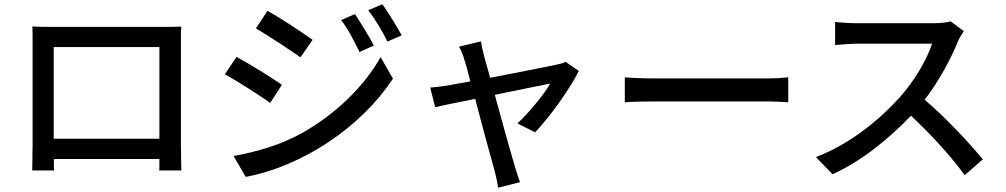

<svg xmlns="http://www.w3.org/2000/svg" viewBox="-20 -789 4720 901"><path d="M131 11Q131 8 131.5 -6.5Q132 -21 132 -40Q132 -59 132.5 -79Q133 -99 133 -113V-582Q133 -601 133 -623.5Q133 -646 132 -665Q160 -663 183 -663Q206 -663 224 -663H743Q760 -663 783.5 -663Q807 -663 831 -664Q829 -645 829 -623.5Q829 -602 829 -582V-113Q829 -100 829.5 -80.5Q830 -61 830 -41.5Q830 -22 830.5 -7Q831 8 831 11H727Q728 7 728 -8Q728 -23 728 -43H233Q233 -23 233 -8Q233 7 234 11ZM232 -568V-138H728V-568Z M1646 -723Q1655 -709 1667 -690Q1679 -671 1691 -651Q1703 -631 1714.5 -611.5Q1726 -592 1734 -575L1667 -545Q1647 -586 1627 -623Q1607 -660 1581 -695ZM1774 -769Q1784 -756 1796 -737.5Q1808 -719 1820.5 -699Q1833 -679 1844.5 -659.5Q1856 -640 1865 -623L1798 -594Q1778 -635 1756 -671Q1734 -707 1708 -741ZM1235 -738Q1257 -726 1286.5 -708Q1316 -690 1346 -670.5Q1376 -651 1403 -632.5Q1430 -614 1447 -602L1390 -520Q1372 -533 1345 -551Q1318 -569 1289 -588Q1260 -607 1231.5 -625Q1203 -643 1181 -656ZM1076 -57Q1157 -71 1240.5 -97.5Q1324 -124 1400 -166Q1520 -235 1614 -326.5Q1708 -418 1766 -521L1824 -420Q1768 -335 1691 -259.5Q1614 -184 1523.5 -123.5Q1433 -63 1333.5 -20.5Q1234 22 1133 41ZM1090 -522Q1112 -510 1142 -492.5Q1172 -475 1202 -456.5Q1232 -438 1259 -420.5Q1286 -403 1303 -391L1248 -306Q1229 -320 1202 -337.5Q1175 -355 1145.5 -374Q1116 -393 1087 -410.5Q1058 -428 1035 -440Z M2408 -210Q2428 -228 2450.5 -252.5Q2473 -277 2494 -302.5Q2515 -328 2533 -352.5Q2551 -377 2562 -397Q2553 -395 2528.5 -390Q2504 -385 2468.5 -378Q2433 -371 2390 -362Q2347 -353 2302 -344Q2316 -293 2330.5 -240Q2345 -187 2358 -140.5Q2371 -94 2381.5 -58Q2392 -22 2397 -5Q2401 8 2408 30Q2415 52 2420 66L2317 92Q2315 75 2311 55Q2307 35 2302 16Q2297 -2 2287 -38.5Q2277 -75 2264 -122Q2251 -169 2237 -222Q2223 -275 2210 -325Q2145 -312 2093.5 -301.5Q2042 -291 2022 -286L1999 -378Q2038 -381 2082 -388Q2092 -390 2120 -395Q2148 -400 2187 -407Q2179 -441 2171.5 -467.5Q2164 -494 2159 -509Q2150 -542 2134 -570L2237 -595Q2239 -581 2242.5 -564Q2246 -547 2251 -529L2280 -424Q2328 -433 2378.5 -443Q2429 -453 2472.5 -461.5Q2516 -470 2548 -476.5Q2580 -483 2593 -486Q2604 -488 2615 -491Q2626 -494 2634 -499L2696 -456Q2681 -425 2656.5 -386Q2632 -347 2603.5 -307Q2575 -267 2545.5 -230.5Q2516 -194 2491 -168Z M2912 -426Q2935 -424 2975 -422.5Q3015 -421 3053 -421H3572Q3607 -421 3634.5 -422.5Q3662 -424 3679 -426V-309Q3663 -310 3634 -311.5Q3605 -313 3573 -313H3053Q3013 -313 2974 -312Q2935 -311 2912 -309Z M4503 -643Q4498 -636 4489 -621Q4480 -606 4475 -594Q4463 -564 4446.5 -530Q4430 -496 4410 -460Q4390 -424 4367 -388.5Q4344 -353 4319 -321Q4356 -290 4395 -252.5Q4434 -215 4470.5 -177Q4507 -139 4538.5 -103.5Q4570 -68 4592 -41L4507 33Q4460 -32 4393 -106Q4326 -180 4255 -246Q4177 -164 4083.5 -91.5Q3990 -19 3887 29L3809 -52Q3867 -74 3922.5 -105.5Q3978 -137 4028 -174Q4078 -211 4122 -251.5Q4166 -292 4202 -332Q4226 -359 4250 -391.5Q4274 -424 4294 -457.5Q4314 -491 4329.5 -523.5Q4345 -556 4354 -584H4003Q3989 -584 3973 -583Q3957 -582 3942.5 -581Q3928 -580 3916.5 -579Q3905 -578 3899 -578V-686Q3906 -685 3919 -684Q3932 -683 3947 -682Q3962 -681 3977 -680.5Q3992 -680 4003 -680H4358Q4384 -680 4406.5 -682.5Q4429 -685 4441 -689Z"/></svg>

Font: Kinto Sans Med
Style: Regular
Weight: 500
Designer: Authors: Ryoko NISHIZUKA  (kana & ideographs); Paul D. Hunt (Latin, Greek & Cyrillic); Wenlong ZHANG  (bopomofo); Sandol
Foundry: Adobe Systems Incorporated, ookami Inc.
Version: Version 0.001